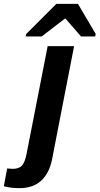

<svg xmlns="http://www.w3.org/2000/svg" viewBox="-127 -767 516 995"><path d="M-26 208Q-74 208 -107 198L-90 106L-62 108Q-29 108 -13.5 91.5Q2 75 11 29L120 -528H257L142 63Q127 133 85 170.5Q43 208 -26 208ZM369 -591 366 -578H293L212 -671H210L89 -578H6L9 -591L165 -747H277Z"/></svg>

Font: Libra Sans Modern
Style: Bold Italic
Weight: 700
Italic angle: -12°
Foundry: Stefan Peev, Context Ltd
Version: Version 1.000